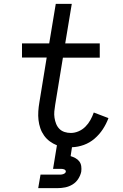

<svg xmlns="http://www.w3.org/2000/svg" viewBox="-20 -755 640 995"><path d="M178 220 190 150H290Q294 150 298.5 149.5Q303 149 307.5 147.5Q312 146 316 143Q320 140 321 135Q322 131 319 127.5Q316 124 312 122.5Q308 121 303.5 120.5Q299 120 295 120H255L275 -2Q255 -10 238 -22.5Q221 -35 208.5 -52.5Q196 -70 189 -90.5Q182 -111 179.5 -133Q177 -155 178.5 -178Q180 -201 184 -224L222 -457H94V-530H235L269 -735H352L318 -530H497V-456H306L266 -212Q263 -195 261.5 -178Q260 -161 262.5 -144.5Q265 -128 271 -113Q277 -98 288 -87Q299 -76 314.5 -71Q330 -66 347 -66Q367 -66 387 -74.5Q407 -83 422.5 -98.5Q438 -114 448.5 -133Q459 -152 466 -172L542 -143Q531 -113 513 -85.5Q495 -58 470 -36.5Q445 -15 414.5 -4Q384 7 353 8L346 54Q359 58 371 64.5Q383 71 391 81.5Q399 92 401 106Q403 120 401 135Q397 154 385.5 172Q374 190 356 201Q338 212 318 216Q298 220 278 220Z"/></svg>

Font: Iosevka Curly Slab Extended
Style: Italic
Weight: 400
Width: 7
Italic angle: -9°
Monospace: yes
Designer: Belleve Invis
Foundry: Belleve Invis
Version: Version 11.1.0; ttfautohint (v1.8.3)